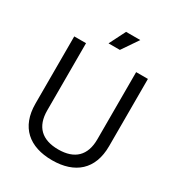

<svg xmlns="http://www.w3.org/2000/svg" viewBox="-207 -1012 1072 1158"><g transform="rotate(30 329.5 -433.0)"><path d="M330 -880 273 -767H352L429 -880ZM73 -700V-232C73 -69 171 14 330 14C488 14 586 -69 586 -232V-700H504V-232C504 -119 443 -61 330 -61C216 -61 155 -119 155 -232V-700Z"/></g></svg>

Font: Space Text
Style: Regular
Weight: 400
Designer: Florian Karsten (Space Text), Colophon Foundry (Space Mono)
Foundry: Florian Karsten
Version: Version 1.003;PS 001.003;hotconv 1.0.88;makeotf.lib2.5.64775